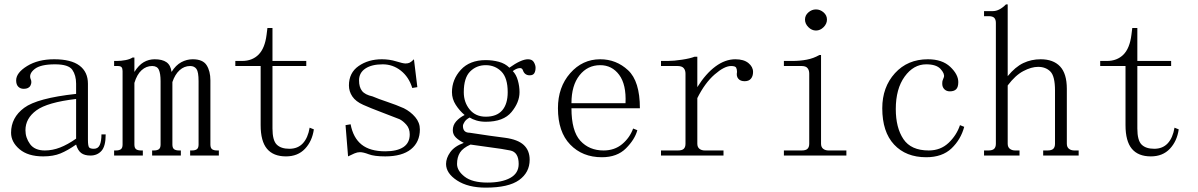

<svg xmlns="http://www.w3.org/2000/svg" viewBox="-20 -735 5540 888"><path d="M179.7 -11.7Q109.4 -11.7 70.3 -44.9Q31.2 -78.1 31.2 -121.1Q31.2 -191.4 91.8 -236.3Q152.3 -281.2 332 -300.8V-347.7Q332 -386.7 314.5 -412.1Q296.9 -437.5 234.4 -437.5Q168 -437.5 140.6 -416Q113.3 -394.5 121.1 -371.1Q128.9 -355.5 121.1 -339.8Q113.3 -324.2 89.8 -324.2Q74.2 -324.2 64.5 -334Q54.7 -343.8 54.7 -363.3Q54.7 -398.4 105.5 -429.7Q156.2 -460.9 230.5 -460.9Q308.6 -460.9 347.7 -431.6Q386.7 -402.3 386.7 -347.7V-89.8Q386.7 -58.6 392.6 -52.7Q398.4 -46.9 414.1 -46.9Q433.6 -46.9 441.4 -64.5Q449.2 -82 449.2 -113.3H468.8Q468.8 -58.6 449.2 -37.1Q429.7 -15.6 398.4 -15.6Q371.1 -15.6 355.5 -27.3Q339.8 -39.1 332 -66.4Q293 -39.1 259.8 -25.4Q226.6 -11.7 179.7 -11.7ZM97.7 -132.8Q97.7 -97.7 119.1 -68.4Q140.6 -39.1 187.5 -39.1Q222.7 -39.1 257.8 -52.7Q293 -66.4 332 -93.8V-277.3Q199.2 -261.7 148.4 -224.6Q97.7 -187.5 97.7 -132.8Z M519.5 -453.1Q540 -453.1 560.5 -457Q581.1 -460.9 592.8 -468.8H601.6V-402.3Q621.1 -433.6 644.5 -447.3Q668 -460.9 695.3 -460.9Q730.5 -460.9 750 -447.3Q769.5 -433.6 773.4 -402.3Q793 -433.6 818.4 -447.3Q843.8 -460.9 871.1 -460.9Q918 -460.9 935.5 -433.6Q953.1 -406.2 953.1 -363.3V-66.4Q953.1 -50.8 960.9 -44.9Q968.8 -39.1 984.4 -39.1H992.2V-15.6H859.4V-39.1H867.2Q882.8 -39.1 890.6 -44.9Q898.4 -50.8 898.4 -66.4V-359.4Q898.4 -402.3 888.7 -416Q878.9 -429.7 859.4 -429.7Q832 -429.7 810.5 -410.2Q789.1 -390.6 777.3 -355.5V-66.4Q777.3 -50.8 785.2 -44.9Q793 -39.1 808.6 -39.1H816.4V-15.6H683.6V-39.1H691.4Q707 -39.1 714.8 -44.9Q722.7 -50.8 722.7 -66.4V-359.4Q722.7 -394.5 714.8 -412.1Q707 -429.7 683.6 -429.7Q656.2 -429.7 634.8 -410.2Q613.3 -390.6 601.6 -351.6V-66.4Q601.6 -50.8 609.4 -44.9Q617.2 -39.1 632.8 -39.1H640.6V-15.6H507.8V-39.1H515.6Q531.2 -39.1 539.1 -44.9Q546.9 -50.8 546.9 -66.4V-406.2Q546.9 -418 542.5 -423.8Q538.1 -429.7 524.4 -429.7H507.8V-453.1Z M1240.2 -140.6Q1240.2 -85.9 1259.8 -66.4Q1279.3 -46.9 1318.4 -46.9Q1357.4 -46.9 1380.9 -72.3Q1404.3 -97.7 1412.1 -144.5L1431.6 -136.7Q1423.8 -82 1390.6 -46.9Q1357.4 -11.7 1302.7 -11.7Q1244.1 -11.7 1214.8 -46.9Q1185.5 -82 1185.5 -156.2V-429.7H1068.4V-453.1H1099.6Q1146.5 -453.1 1175.8 -482.4Q1205.1 -511.7 1212.9 -574.2L1216.8 -605.5H1240.2V-453.1H1396.5V-429.7H1240.2Z M1593.8 -339.8Q1593.8 -398.4 1638.7 -429.7Q1683.6 -460.9 1746.1 -460.9Q1781.2 -460.9 1812.5 -451.2Q1843.8 -441.4 1855.5 -441.4Q1867.2 -441.4 1875 -445.3Q1882.8 -449.2 1894.5 -460.9L1910.2 -332L1886.7 -328.1Q1871.1 -378.9 1834 -408.2Q1796.9 -437.5 1750 -437.5Q1699.2 -437.5 1669.9 -418Q1640.6 -398.4 1640.6 -363.3Q1640.6 -332 1654.3 -314.5Q1668 -296.9 1703.1 -289.1Q1730.5 -277.3 1771.5 -263.7Q1812.5 -250 1847.7 -234.4Q1878.9 -218.8 1900.4 -193.4Q1921.9 -168 1921.9 -136.7Q1921.9 -78.1 1880.9 -44.9Q1839.8 -11.7 1761.7 -11.7Q1710.9 -11.7 1685.5 -21.5Q1660.2 -31.2 1644.5 -31.2Q1632.8 -31.2 1619.1 -25.4Q1605.5 -19.5 1589.8 -11.7L1578.1 -156.2L1601.6 -160.2Q1613.3 -97.7 1652.3 -66.4Q1691.4 -35.2 1761.7 -35.2Q1816.4 -35.2 1845.7 -54.7Q1875 -74.2 1875 -113.3Q1875 -140.6 1859.4 -158.2Q1843.8 -175.8 1828.1 -183.6Q1789.1 -199.2 1742.2 -216.8Q1695.3 -234.4 1660.2 -250Q1625 -265.6 1609.4 -289.1Q1593.8 -312.5 1593.8 -339.8Z M2125 -308.6Q2125 -261.7 2152.3 -228.5Q2179.7 -195.3 2226.6 -195.3Q2277.3 -195.3 2302.7 -224.6Q2328.1 -253.9 2328.1 -308.6Q2328.1 -375 2298.8 -404.3Q2269.5 -433.6 2226.6 -433.6Q2183.6 -433.6 2154.3 -404.3Q2125 -375 2125 -308.6ZM2316.4 -97.7Q2375 -89.8 2402.3 -64.5Q2429.7 -39.1 2429.7 3.9Q2429.7 62.5 2380.9 97.7Q2332 132.8 2226.6 132.8Q2144.5 132.8 2093.8 99.6Q2043 66.4 2043 23.4Q2043 -3.9 2062.5 -31.2Q2082 -58.6 2125 -74.2Q2101.6 -85.9 2087.9 -99.6Q2074.2 -113.3 2074.2 -132.8Q2074.2 -156.2 2089.8 -173.8Q2105.5 -191.4 2128.9 -203.1Q2105.5 -222.7 2087.9 -250Q2070.3 -277.3 2070.3 -308.6Q2070.3 -367.2 2111.3 -412.1Q2152.3 -457 2226.6 -457Q2257.8 -457 2287.1 -449.2Q2316.4 -441.4 2335.9 -421.9Q2363.3 -441.4 2384.8 -451.2Q2406.2 -460.9 2421.9 -460.9Q2441.4 -460.9 2449.2 -447.3Q2457 -433.6 2457 -421.9Q2457 -406.2 2451.2 -396.5Q2445.3 -386.7 2429.7 -386.7Q2418 -386.7 2410.2 -392.6Q2402.3 -398.4 2398.4 -410.2Q2394.5 -421.9 2380.9 -419.9Q2367.2 -418 2351.6 -406.2Q2367.2 -390.6 2375 -363.3Q2382.8 -335.9 2382.8 -308.6Q2382.8 -261.7 2345.7 -216.8Q2308.6 -171.9 2226.6 -171.9Q2203.1 -171.9 2183.6 -177.7Q2164.1 -183.6 2152.3 -191.4Q2136.7 -183.6 2128.9 -171.9Q2121.1 -160.2 2121.1 -152.3Q2121.1 -136.7 2128.9 -128.9Q2136.7 -121.1 2152.3 -121.1Q2203.1 -113.3 2244.1 -107.4Q2285.2 -101.6 2316.4 -97.7ZM2156.2 -66.4Q2121.1 -50.8 2107.4 -29.3Q2093.8 -7.8 2093.8 23.4Q2093.8 54.7 2128.9 82Q2164.1 109.4 2234.4 109.4Q2300.8 109.4 2339.8 87.9Q2378.9 66.4 2378.9 23.4Q2378.9 -3.9 2369.1 -19.5Q2359.4 -35.2 2339.8 -39.1Q2300.8 -46.9 2253.9 -52.7Q2207 -58.6 2156.2 -66.4Z M2873 -257.8Q2877 -343.8 2843.8 -388.7Q2810.5 -433.6 2755.9 -433.6Q2697.3 -433.6 2660.2 -386.7Q2623 -339.8 2623 -257.8ZM2623 -234.4Q2623 -128.9 2664.1 -84Q2705.1 -39.1 2771.5 -39.1Q2822.3 -39.1 2857.4 -68.4Q2892.6 -97.7 2908.2 -140.6L2927.7 -132.8Q2916 -89.8 2875 -48.8Q2834 -7.8 2763.7 -7.8Q2673.8 -7.8 2617.2 -66.4Q2560.5 -125 2560.5 -234.4Q2560.5 -332 2617.2 -396.5Q2673.8 -460.9 2755.9 -460.9Q2830.1 -460.9 2884.8 -410.2Q2939.5 -359.4 2939.5 -234.4Z M3205.1 -332Q3244.1 -394.5 3289.1 -427.7Q3334 -460.9 3380.9 -460.9Q3419.9 -460.9 3441.4 -443.4Q3462.9 -425.8 3462.9 -402.3Q3462.9 -382.8 3453.1 -371.1Q3443.4 -359.4 3423.8 -359.4Q3404.3 -359.4 3394.5 -371.1Q3384.8 -382.8 3388.7 -402.3Q3388.7 -414.1 3384.8 -421.9Q3380.9 -429.7 3361.3 -429.7Q3330.1 -429.7 3285.2 -390.6Q3240.2 -351.6 3205.1 -281.2V-70.3Q3205.1 -54.7 3214.8 -46.9Q3224.6 -39.1 3240.2 -39.1H3326.2V-15.6H3037.1V-39.1H3115.2Q3134.8 -39.1 3142.6 -46.9Q3150.4 -54.7 3150.4 -70.3V-394.5Q3150.4 -410.2 3142.1 -419.9Q3133.8 -429.7 3113.3 -429.7H3037.1V-453.1H3068.4Q3096.7 -453.1 3134.8 -459Q3172.9 -464.8 3192.4 -472.7H3205.1Z M3722.7 -394.5Q3722.7 -410.2 3714.8 -419.9Q3707 -429.7 3687.5 -429.7H3605.5V-453.1H3644.5Q3679.7 -453.1 3710.9 -459Q3742.2 -464.8 3769.5 -480.5H3777.3V-70.3Q3777.3 -54.7 3787.1 -46.9Q3796.9 -39.1 3812.5 -39.1H3894.5V-15.6H3605.5V-39.1H3687.5Q3707 -39.1 3714.8 -46.9Q3722.7 -54.7 3722.7 -70.3ZM3753.9 -691.4Q3773.4 -691.4 3789.1 -677.7Q3804.7 -664.1 3804.7 -644.5Q3804.7 -625 3789.1 -609.4Q3773.4 -593.8 3753.9 -593.8Q3734.4 -593.8 3718.8 -609.4Q3703.1 -625 3703.1 -644.5Q3703.1 -664.1 3718.8 -677.7Q3734.4 -691.4 3753.9 -691.4Z M4337.9 -347.7Q4337.9 -359.4 4339.8 -363.3Q4341.8 -367.2 4345.7 -378.9Q4349.6 -394.5 4330.1 -416Q4310.5 -437.5 4263.7 -437.5Q4205.1 -437.5 4164.1 -380.9Q4123 -324.2 4123 -230.5Q4123 -144.5 4158.2 -91.8Q4193.4 -39.1 4275.4 -39.1Q4330.1 -39.1 4367.2 -74.2Q4404.3 -109.4 4419.9 -156.2L4439.5 -148.4Q4423.8 -89.8 4380.9 -48.8Q4337.9 -7.8 4263.7 -7.8Q4169.9 -7.8 4115.2 -66.4Q4060.5 -125 4060.5 -234.4Q4060.5 -332 4119.1 -396.5Q4177.7 -460.9 4271.5 -460.9Q4337.9 -460.9 4375 -425.8Q4412.1 -390.6 4412.1 -355.5Q4412.1 -332 4402.3 -322.3Q4392.6 -312.5 4373 -312.5Q4357.4 -312.5 4347.7 -322.3Q4337.9 -332 4337.9 -347.7Z M4531.2 -15.6V-39.1H4550.8Q4570.3 -39.1 4578.1 -46.9Q4585.9 -54.7 4585.9 -70.3V-628.9Q4585.9 -644.5 4578.6 -652.3Q4571.3 -660.2 4552.7 -660.2H4531.2V-683.6H4572.3Q4586.9 -683.6 4602.1 -691.4Q4617.2 -699.2 4632.8 -714.8H4640.6V-382.8Q4675.8 -425.8 4712.9 -443.4Q4750 -460.9 4793 -460.9Q4851.6 -460.9 4882.8 -427.7Q4914.1 -394.5 4914.1 -324.2V-70.3Q4914.1 -54.7 4923.8 -46.9Q4933.6 -39.1 4949.2 -39.1H4968.8V-15.6H4804.7V-39.1H4824.2Q4843.8 -39.1 4851.6 -46.9Q4859.4 -54.7 4859.4 -70.3V-316.4Q4859.4 -382.8 4837.9 -404.3Q4816.4 -425.8 4781.2 -425.8Q4750 -425.8 4712.9 -406.2Q4675.8 -386.7 4640.6 -339.8V-70.3Q4640.6 -54.7 4650.4 -46.9Q4660.2 -39.1 4675.8 -39.1H4695.3V-15.6Z M5240.2 -140.6Q5240.2 -85.9 5259.8 -66.4Q5279.3 -46.9 5318.4 -46.9Q5357.4 -46.9 5380.9 -72.3Q5404.3 -97.7 5412.1 -144.5L5431.6 -136.7Q5423.8 -82 5390.6 -46.9Q5357.4 -11.7 5302.7 -11.7Q5244.1 -11.7 5214.8 -46.9Q5185.5 -82 5185.5 -156.2V-429.7H5068.4V-453.1H5099.6Q5146.5 -453.1 5175.8 -482.4Q5205.1 -511.7 5212.9 -574.2L5216.8 -605.5H5240.2V-453.1H5396.5V-429.7H5240.2Z"/></svg>

Font: BabelStone Khitan Small Seal
Style: Regular
Weight: 400
Designer: Andrew West
Foundry: BabelStone
Version: Version 13.000